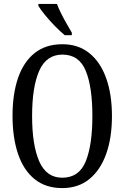

<svg xmlns="http://www.w3.org/2000/svg" viewBox="-20 -951 637 981"><path d="M298 10Q213 10 156.5 -36Q100 -82 72 -165Q44 -248 44 -359Q44 -470 72 -552Q100 -634 156.5 -679.5Q213 -725 299 -725Q380 -725 436.5 -679.5Q493 -634 522.5 -551.5Q552 -469 552 -358Q552 -247 522.5 -164.5Q493 -82 436.5 -36Q380 10 298 10ZM298 -43Q384 -43 418 -126.5Q452 -210 452 -358Q452 -507 418 -589.5Q384 -672 299 -672Q217 -672 180.5 -589.5Q144 -507 144 -358Q144 -210 180.5 -126.5Q217 -43 298 -43ZM311 -771Q289 -789 261 -817.5Q233 -846 209.5 -875Q186 -904 176 -921V-931H271Q279 -909 292.5 -882Q306 -855 321 -829Q336 -803 347 -784V-771Z"/></svg>

Font: Noto Serif Khmer ExtraCondensed
Style: Regular
Weight: 400
Width: 2
Designer: Danh Hong and the Monotype Design Team
Foundry: Monotype Imaging Inc.
Version: Version 2.004; ttfautohint (v1.8.4.7-5d5b)